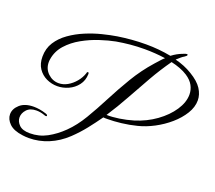

<svg xmlns="http://www.w3.org/2000/svg" viewBox="-138 -1003 1381 1231"><g transform="rotate(20 552.5 -387.5)"><path d="M169 39Q147 39 126 36Q63 28 33.5 -1Q4 -30 4 -64Q4 -101 37.5 -131Q71 -161 132 -161Q151 -161 172.5 -157.5Q194 -154 218 -146Q230 -142 230 -135Q230 -131 224 -131Q218 -131 214 -133Q198 -139 183.5 -141.5Q169 -144 156 -144Q113 -144 90.5 -119.5Q68 -95 68 -66Q68 -38 91 -15Q114 8 164 8Q227 8 280.5 -21Q334 -50 382 -97Q433 -147 475 -217.5Q517 -288 558.5 -368.5Q600 -449 649 -531Q698 -613 762 -685Q775 -699 788.5 -714.5Q802 -730 815 -741Q781 -746 745 -748.5Q709 -751 674 -751Q622 -751 575.5 -746.5Q529 -742 483 -734Q436 -725 378 -706Q320 -687 265.5 -656.5Q211 -626 172.5 -583Q134 -540 125 -484Q124 -479 123.5 -473.5Q123 -468 123 -463Q123 -417 154.5 -387Q186 -357 228 -357Q259 -357 288 -373.5Q317 -390 340 -417.5Q363 -445 374 -478Q375 -488 382 -488Q388 -488 388 -477Q387 -433 362.5 -401Q338 -369 301 -352.5Q264 -336 226 -336Q187 -336 152 -352.5Q117 -369 95 -401.5Q73 -434 73 -482Q73 -538 100.5 -581Q128 -624 174 -656.5Q220 -689 274 -711.5Q328 -734 382 -747.5Q436 -761 480 -768Q525 -775 573.5 -779Q622 -783 672 -783Q715 -783 758 -779Q801 -775 842 -767Q859 -780 877 -790Q895 -800 917 -808Q931 -814 938 -814Q944 -814 944 -810Q944 -803 928 -793Q920 -789 908 -779Q896 -769 882 -756Q947 -740 999 -708Q1056 -674 1080.5 -636Q1105 -598 1105 -558Q1105 -512 1077 -466.5Q1049 -421 1004 -382Q959 -343 905 -314.5Q851 -286 798 -273Q747 -260 695 -254Q643 -248 602 -248Q595 -248 587.5 -248Q580 -248 573 -249Q539 -201 503 -155.5Q467 -110 422 -67Q367 -15 302 12Q237 39 169 39ZM587 -271Q625 -270 672 -277Q719 -284 766 -298Q844 -322 906.5 -367Q969 -412 1005.5 -467Q1042 -522 1042 -575Q1042 -607 1026.5 -636Q1011 -665 976 -688Q953 -703 924 -714Q895 -725 863 -732Q812 -660 767.5 -582Q723 -504 679.5 -425Q636 -346 587 -271Z"/></g></svg>

Font: Great Vibes
Style: Regular
Weight: 400
Designer: Robert E. Leuschke, Viktoriya Grabowska, Viviana Monsalve, Eben Sorkin
Foundry: Robert E. Leuschke
Version: Version 1.103; ttfautohint (v1.8.4.7-5d5b)